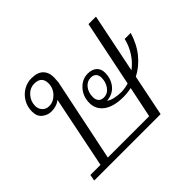

<svg xmlns="http://www.w3.org/2000/svg" viewBox="-130 -745 926 926"><g transform="rotate(-45 333.5 -281.5)"><path d="M45 -32H114L189 -401Q166 -381 129 -381Q104 -381 83 -397.5Q62 -414 62 -447Q62 -480 77.5 -506.5Q93 -533 118.5 -548Q144 -563 173 -563Q214 -563 234 -543.5Q254 -524 254 -489Q254 -479 252 -457L164 -32H446L479 -191Q451 -185 424 -185Q358 -185 322.5 -211Q287 -237 287 -281Q287 -325 315 -356Q343 -387 382 -387Q411 -387 427.5 -372Q444 -357 444 -331Q444 -290 421 -261Q398 -232 355 -228Q369 -218 390.5 -213.5Q412 -209 433 -209Q457 -209 484 -217L553 -553H604L542 -249Q572 -271 594 -304.5Q616 -338 626 -379H667Q649 -319 614.5 -277Q580 -235 535 -212L492 0H39ZM215 -488Q215 -510 203 -522.5Q191 -535 165 -535Q135 -535 113.5 -511Q92 -487 92 -456Q92 -435 105.5 -421Q119 -407 139 -407Q169 -407 192 -431Q215 -455 215 -488ZM415 -325Q415 -343 405.5 -353Q396 -363 378 -363Q353 -363 336 -342Q319 -321 319 -289Q319 -271 328.5 -260.5Q338 -250 355 -250Q382 -250 398.5 -273Q415 -296 415 -325Z"/></g></svg>

Font: Taviraj ExtraLight
Style: Italic
Weight: 275
Italic angle: -12°
Designer: Katatrad Team
Foundry: CadsonDemak
Version: Version 1.001